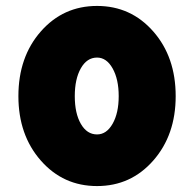

<svg xmlns="http://www.w3.org/2000/svg" viewBox="-20 -617 654 647"><path d="M42 -293Q42 -425 117.5 -511Q193 -597 307 -597Q421 -597 496.5 -511Q572 -425 572 -293Q572 -162 496.5 -76Q421 10 307 10Q193 10 117.5 -76Q42 -162 42 -293ZM307 -423Q273 -423 252.5 -387Q232 -351 232 -293Q232 -235 252.5 -199.5Q273 -164 307 -164Q339 -164 359.5 -200Q380 -236 380 -293Q380 -350 359.5 -386.5Q339 -423 307 -423Z"/></svg>

Font: Raleway-v4020 Black
Style: Regular
Weight: 900
Designer: Matt McInerney, Pablo Impallari, Rodrigo Fuenzalida
Foundry: Matt McInerney, Pablo Impallari, Rodrigo Fuenzalida
Version: Version 4.020;PS 004.020;hotconv 1.0.88;makeotf.lib2.5.64775